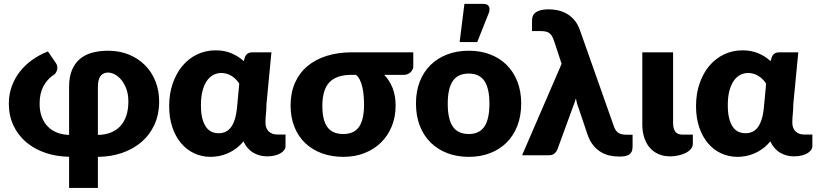

<svg xmlns="http://www.w3.org/2000/svg" viewBox="-20 -782 4112 967"><path d="M179.5 -259.5Q179.5 -222.5 190.2 -193.8Q201 -165 220.5 -145Q240 -125 267.2 -114.2Q294.5 -103.5 328 -102.5V-344.5Q328 -393.5 342 -428Q356 -462.5 381.8 -484.5Q407.5 -506.5 443.8 -516.5Q480 -526.5 524.5 -526.5Q582 -526.5 629.5 -507Q677 -487.5 710.8 -453.2Q744.5 -419 763 -372.5Q781.5 -326 781.5 -271.5Q781.5 -206 758 -154.5Q734.5 -103 693 -67.2Q651.5 -31.5 595.2 -12Q539 7.5 473 8V164.5H328V7.5Q262.5 6.5 207 -12.8Q151.5 -32 111 -66.8Q70.5 -101.5 47.5 -150.5Q24.5 -199.5 24.5 -260.5Q24.5 -306 39 -346.5Q53.5 -387 79.5 -420.5Q105.5 -454 141.8 -480Q178 -506 221.5 -523L262 -463.5Q268 -455 268.8 -445.5Q269.5 -436 266.8 -427.5Q264 -419 258.8 -412.2Q253.5 -405.5 247.5 -403Q217 -382 198.2 -346.5Q179.5 -311 179.5 -259.5ZM473 -102.5Q508.5 -103 537 -114Q565.5 -125 585.2 -146Q605 -167 615.8 -198.2Q626.5 -229.5 626.5 -271.5Q626.5 -306.5 616.5 -333.8Q606.5 -361 591.5 -379.2Q576.5 -397.5 558.5 -407Q540.5 -416.5 524.5 -416.5Q514 -416.5 504.5 -413Q495 -409.5 488 -401.2Q481 -393 477 -379.2Q473 -365.5 473 -344.5Z M1325 5.5Q1287.5 5.5 1256 -12.8Q1224.5 -31 1206 -70Q1188 -48 1167.2 -33Q1146.5 -18 1125.2 -9Q1104 0 1082.5 4Q1061 8 1041.5 8Q996.5 8 958.2 -9.8Q920 -27.5 892 -60.8Q864 -94 848 -141.2Q832 -188.5 832 -247.5Q832 -309.5 849.8 -361.2Q867.5 -413 898.8 -450.2Q930 -487.5 973 -508Q1016 -528.5 1066.5 -528.5Q1110.5 -528.5 1146 -513.5Q1181.5 -498.5 1207.5 -474L1213 -492.5Q1222 -518.5 1251 -518.5H1347L1322 -257.5Q1322 -233.5 1319.5 -210.2Q1317 -187 1317 -163.5Q1317 -148.5 1321.8 -137.5Q1326.5 -126.5 1334.8 -119Q1343 -111.5 1353.5 -108Q1364 -104.5 1375.5 -104.5H1418V-45Q1418 -35.5 1411.5 -26.5Q1405 -17.5 1393 -10.2Q1381 -3 1363.8 1.2Q1346.5 5.5 1325 5.5ZM1081 -111Q1099.5 -111 1115 -117.8Q1130.5 -124.5 1142.5 -140Q1154.5 -155.5 1162.5 -180.8Q1170.5 -206 1174 -243L1185 -360.5Q1178.5 -371.5 1169 -381.2Q1159.5 -391 1148 -398.5Q1136.5 -406 1122.8 -410.2Q1109 -414.5 1094.5 -414.5Q1075.5 -414.5 1057.2 -406Q1039 -397.5 1024.5 -378.5Q1010 -359.5 1001 -328.2Q992 -297 992 -252Q992 -211.5 999.2 -184.5Q1006.5 -157.5 1018.8 -141Q1031 -124.5 1047 -117.8Q1063 -111 1081 -111Z M1915 -405Q1941.5 -378 1957 -339.5Q1972.5 -301 1972.5 -249.5Q1972.5 -194 1953.5 -146.8Q1934.5 -99.5 1899.8 -65Q1865 -30.5 1816.5 -11.2Q1768 8 1709 8Q1650 8 1601 -10Q1552 -28 1517 -61.5Q1482 -95 1462.8 -143Q1443.5 -191 1443.5 -251Q1443.5 -314.5 1465.5 -364.5Q1487.5 -414.5 1528 -448.5Q1568.5 -482.5 1625.2 -500.5Q1682 -518.5 1751.5 -518.5H2061.5V-446.5Q2061.5 -440 2058.2 -432.8Q2055 -425.5 2048.8 -419.2Q2042.5 -413 2033.8 -409Q2025 -405 2014.5 -405ZM1813.5 -256Q1813.5 -277.5 1811.5 -300.5Q1809.5 -323.5 1804.8 -344Q1800 -364.5 1792 -380.5Q1784 -396.5 1772.5 -405H1750.5Q1674.5 -405 1639 -367.5Q1603.5 -330 1603.5 -248.5Q1603.5 -177 1628.8 -142Q1654 -107 1708.5 -107Q1763 -107 1788.2 -143Q1813.5 -179 1813.5 -256Z M2075 0ZM2341 -526.5Q2400 -526.5 2448.5 -508Q2497 -489.5 2531.8 -455Q2566.5 -420.5 2585.8 -371.2Q2605 -322 2605 -260.5Q2605 -198.5 2585.8 -148.8Q2566.5 -99 2531.8 -64.2Q2497 -29.5 2448.5 -10.8Q2400 8 2341 8Q2281.5 8 2232.8 -10.8Q2184 -29.5 2148.8 -64.2Q2113.5 -99 2094.2 -148.8Q2075 -198.5 2075 -260.5Q2075 -322 2094.2 -371.2Q2113.5 -420.5 2148.8 -455Q2184 -489.5 2232.8 -508Q2281.5 -526.5 2341 -526.5ZM2341 -107Q2394.5 -107 2419.8 -144.8Q2445 -182.5 2445 -259.5Q2445 -336.5 2419.8 -374Q2394.5 -411.5 2341 -411.5Q2286 -411.5 2260.5 -374Q2235 -336.5 2235 -259.5Q2235 -182.5 2260.5 -144.8Q2286 -107 2341 -107ZM2295 -570 2319 -762.5H2414Q2435 -762.5 2442 -750.2Q2449 -738 2442 -717L2383.5 -570Z M2808.5 -460.5 2770.5 -576Q2765 -591.5 2759.2 -601.2Q2753.5 -611 2745.5 -616.2Q2737.5 -621.5 2726.8 -623.5Q2716 -625.5 2700.5 -625.5H2659.5V-680Q2659.5 -691.5 2663.5 -701.5Q2667.5 -711.5 2677.2 -719Q2687 -726.5 2703 -730.8Q2719 -735 2743 -735Q2763.5 -735 2786.2 -730.8Q2809 -726.5 2830.8 -715Q2852.5 -703.5 2870.8 -683.2Q2889 -663 2900.5 -631L3071 -148Q3078 -126 3091.8 -114.8Q3105.5 -103.5 3135 -103.5H3166V-44Q3166 -28 3161.2 -18.2Q3156.5 -8.5 3147.8 -3Q3139 2.5 3126.8 4.5Q3114.5 6.5 3100 6.5Q3076.5 6.5 3052.5 1.8Q3028.5 -3 3007 -15.8Q2985.5 -28.5 2967.8 -50.2Q2950 -72 2938.5 -106L2894 -238Q2888.5 -251.5 2885.5 -263.5Q2882.5 -275.5 2880.5 -286.5Q2877 -275 2873 -263.2Q2869 -251.5 2864 -239L2786.5 -27Q2781.5 -16 2771.5 -8Q2761.5 0 2743.5 0H2609.5Z M3215 -518.5H3370V-163Q3370 -134 3381 -119Q3392 -104 3418.5 -104H3469.5V-59Q3469.5 -43 3459 -31Q3448.5 -19 3432 -11Q3415.5 -3 3395.2 1.2Q3375 5.5 3355.5 5.5Q3321 5.5 3294.5 -6.8Q3268 -19 3250.5 -40.5Q3233 -62 3224 -91.2Q3215 -120.5 3215 -154Z M3978.5 5.5Q3941 5.5 3909.5 -12.8Q3878 -31 3859.5 -70Q3841.5 -48 3820.8 -33Q3800 -18 3778.8 -9Q3757.5 0 3736 4Q3714.5 8 3695 8Q3650 8 3611.8 -9.8Q3573.5 -27.5 3545.5 -60.8Q3517.5 -94 3501.5 -141.2Q3485.5 -188.5 3485.5 -247.5Q3485.5 -309.5 3503.2 -361.2Q3521 -413 3552.2 -450.2Q3583.5 -487.5 3626.5 -508Q3669.5 -528.5 3720 -528.5Q3764 -528.5 3799.5 -513.5Q3835 -498.5 3861 -474L3866.5 -492.5Q3875.5 -518.5 3904.5 -518.5H4000.5L3975.5 -257.5Q3975.5 -233.5 3973 -210.2Q3970.5 -187 3970.5 -163.5Q3970.5 -148.5 3975.2 -137.5Q3980 -126.5 3988.2 -119Q3996.5 -111.5 4007 -108Q4017.5 -104.5 4029 -104.5H4071.5V-45Q4071.5 -35.5 4065 -26.5Q4058.5 -17.5 4046.5 -10.2Q4034.5 -3 4017.2 1.2Q4000 5.5 3978.5 5.5ZM3734.5 -111Q3753 -111 3768.5 -117.8Q3784 -124.5 3796 -140Q3808 -155.5 3816 -180.8Q3824 -206 3827.5 -243L3838.5 -360.5Q3832 -371.5 3822.5 -381.2Q3813 -391 3801.5 -398.5Q3790 -406 3776.2 -410.2Q3762.5 -414.5 3748 -414.5Q3729 -414.5 3710.8 -406Q3692.5 -397.5 3678 -378.5Q3663.5 -359.5 3654.5 -328.2Q3645.5 -297 3645.5 -252Q3645.5 -211.5 3652.8 -184.5Q3660 -157.5 3672.2 -141Q3684.5 -124.5 3700.5 -117.8Q3716.5 -111 3734.5 -111Z"/></svg>

Font: Lato Black
Style: Regular
Weight: 900
Designer: Lukasz Dziedzic
Foundry: tyPoland Lukasz Dziedzic
Version: Version 2.007; 2014-02-27